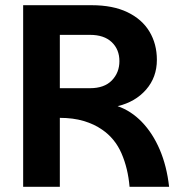

<svg xmlns="http://www.w3.org/2000/svg" viewBox="-20 -718 721 738"><path d="M69 0V-698H332Q414 -698 470 -671Q526 -644 554.5 -596.5Q583 -549 583 -488Q583 -421 541.5 -373.5Q500 -326 432 -310Q484 -292 525.5 -249Q567 -206 594 -143Q621 -80 630 0H478Q472 -71 447 -128.5Q422 -186 372 -220Q342 -241 301.5 -253Q261 -265 210 -265V0ZM210 -379H326Q381 -379 410 -409Q439 -439 439 -483Q439 -528 409.5 -556Q380 -584 326 -584H210Z"/></svg>

Font: Parkinsans Light SemiBold
Style: Regular
Weight: 600
Version: Version 1.000